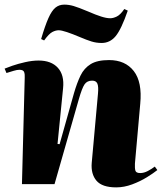

<svg xmlns="http://www.w3.org/2000/svg" viewBox="-20 -797 701 831"><path d="M661 -61Q645 -48 616 -30Q587 -12 552 1Q517 14 483 14Q422 14 397.5 -15Q373 -44 377 -92L404 -391Q407 -422 401.5 -435Q396 -448 379 -448Q357 -448 346 -432Q335 -416 321 -367L216 0H75L87 -461Q88 -475 84.5 -485Q81 -495 64 -495Q54 -495 39 -490.5Q24 -486 8 -481L0 -500Q9 -504 33.5 -512.5Q58 -521 89 -528Q120 -535 147 -535Q202 -535 230.5 -503.5Q259 -472 253 -415L229 -174L238 -173L300 -393Q313 -438 328.5 -470Q344 -502 372.5 -519.5Q401 -537 452 -537Q522 -537 559 -489.5Q596 -442 587 -348L564 -89Q563 -69 566 -58.5Q569 -48 587 -48Q603 -48 620 -57Q637 -66 650 -76ZM420 -611Q397 -611 376 -617.5Q355 -624 327 -636Q294 -650 270 -658Q246 -666 234 -666Q221 -666 206.5 -658.5Q192 -651 171 -622L158 -628Q175 -686 189.5 -718.5Q204 -751 220 -764Q236 -777 258 -777Q278 -777 298.5 -771Q319 -765 362 -747Q394 -733 417.5 -725.5Q441 -718 457 -718Q470 -718 485.5 -725.5Q501 -733 518 -758L533 -751Q505 -670 480.5 -640.5Q456 -611 420 -611Z"/></svg>

Font: Literata 72pt ExtraBold
Style: Italic
Weight: 800
Italic angle: -2°
Designer: Latin by Veronika Burian and Jose Scaglione. Greek by Irene Vlachou. Cyrillic by Vera Evstafieva
Foundry: TypeTogether
Version: Version 3.002